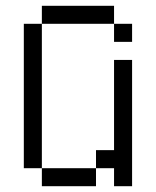

<svg xmlns="http://www.w3.org/2000/svg" viewBox="-20 -645 540 665"><path d="M437.5 -500V-562.5H375V-500ZM125 -62.5V0H312.5V-62.5ZM125 -62.5Q125 -62.5 125 -562.5H62.5Q62.5 -562.5 62.5 -62.5ZM375 -62.5V0H437.5V-437.5H375V-125H312.5V-62.5ZM125 -562.5H375V-625H125Z"/></svg>

Font: Unifont
Style: Regular
Weight: 500
Version: Version 15.1.04